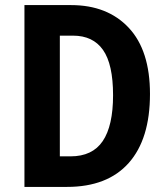

<svg xmlns="http://www.w3.org/2000/svg" viewBox="-20 -734 659 754"><path d="M569 -365Q569 -188 485.5 -94Q402 0 243 0H76V-714H259Q402 -714 485.5 -625Q569 -536 569 -365ZM424 -360Q424 -482 384.5 -538Q345 -594 267 -594H215V-120H257Q343 -120 383.5 -180Q424 -240 424 -360Z"/></svg>

Font: Noto Sans Gurmukhi Condensed
Style: Bold
Weight: 700
Width: 3
Designer: Jelle Bosma - Monotype Design Team
Foundry: Monotype Imaging Inc.
Version: Version 2.004; ttfautohint (v1.8.4.7-5d5b)